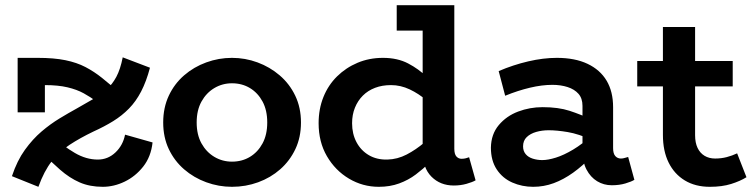

<svg xmlns="http://www.w3.org/2000/svg" viewBox="-20 -706 2913 740"><path d="M453 -485 558 -445Q544 -392 524 -353.5Q504 -315 477 -287.5Q450 -260 416 -239Q382 -218 340 -199Q288 -174 248.5 -148Q209 -122 179.5 -84.5Q150 -47 128 14L26 -27Q46 -87 76 -128.5Q106 -170 140 -199Q174 -228 209.5 -249.5Q245 -271 276 -288Q312 -308 340.5 -325Q369 -342 391 -361.5Q413 -381 428.5 -410Q444 -439 453 -485ZM376 14Q326 14 287 -3Q248 -20 211.5 -52Q175 -84 133 -126L169 -189Q225 -142 268.5 -116.5Q312 -91 357 -91Q396 -91 425 -118.5Q454 -146 462 -187L568 -157Q562 -102 532 -64Q502 -26 460.5 -6Q419 14 376 14ZM48 -273V-483H125Q188 -483 232 -474Q276 -465 309.5 -447.5Q343 -430 373.5 -405.5Q404 -381 439 -350L389 -284Q370 -300 349.5 -316Q329 -332 302.5 -346.5Q276 -361 240 -369.5Q204 -378 153 -378V-273Z M874 14Q823 14 775 -3.5Q727 -21 689.5 -53.5Q652 -86 630.5 -131.5Q609 -177 609 -234Q609 -291 630.5 -337Q652 -383 689.5 -415.5Q727 -448 775 -465.5Q823 -483 874 -483Q925 -483 972.5 -465.5Q1020 -448 1058 -415.5Q1096 -383 1118 -337Q1140 -291 1140 -234Q1140 -177 1118.5 -131.5Q1097 -86 1060 -53.5Q1023 -21 975 -3.5Q927 14 874 14ZM874 -83Q913 -83 943.5 -101.5Q974 -120 992 -153.5Q1010 -187 1010 -234Q1010 -281 992 -314.5Q974 -348 943.5 -366.5Q913 -385 874 -385Q837 -385 806 -366.5Q775 -348 756.5 -314.5Q738 -281 738 -234Q738 -187 756.5 -153.5Q775 -120 806 -101.5Q837 -83 874 -83Z M1440 14Q1378 14 1325 -17.5Q1272 -49 1240 -104Q1208 -159 1208 -231Q1208 -286 1226.5 -332Q1245 -378 1279 -411.5Q1313 -445 1358 -464Q1403 -483 1456 -483Q1512 -483 1553 -461.5Q1594 -440 1624.5 -410Q1655 -380 1677 -352V-265Q1654 -293 1624 -319Q1594 -345 1559 -361.5Q1524 -378 1487 -378Q1453 -378 1425.5 -367.5Q1398 -357 1378.5 -337.5Q1359 -318 1348 -291Q1337 -264 1337 -231Q1337 -190 1354 -158Q1371 -126 1401.5 -108Q1432 -90 1473 -91Q1512 -92 1547.5 -110.5Q1583 -129 1616 -157Q1649 -185 1676 -212V-120Q1658 -101 1634.5 -78Q1611 -55 1582.5 -33.5Q1554 -12 1518.5 1Q1483 14 1440 14ZM1729 9Q1677 9 1643 -25Q1609 -59 1609 -122V-686H1731V-133Q1731 -112 1739 -103Q1747 -94 1759 -94Q1768 -94 1775.5 -96Q1783 -98 1788 -100L1813 -11Q1801 -4 1778 2.5Q1755 9 1729 9ZM1509 -588V-686H1718V-588Z M2338 8Q2307 8 2281.5 -7.5Q2256 -23 2240.5 -52.5Q2225 -82 2225 -124V-298Q2225 -327 2209.5 -344.5Q2194 -362 2167.5 -370.5Q2141 -379 2109 -379Q2069 -379 2022.5 -368Q1976 -357 1927 -337L1902 -432Q1958 -456 2016 -469.5Q2074 -483 2126 -483Q2196 -483 2244.5 -460Q2293 -437 2318 -395Q2343 -353 2343 -293V-135Q2343 -114 2351.5 -104.5Q2360 -95 2373 -95Q2381 -95 2388.5 -97.5Q2396 -100 2401 -101L2425 -13Q2414 -6 2390.5 1Q2367 8 2338 8ZM2035 14Q1992 14 1954.5 -2.5Q1917 -19 1894.5 -53Q1872 -87 1872 -137Q1873 -189 1902.5 -224Q1932 -259 1977 -276Q2022 -293 2071 -293Q2132 -293 2175 -279Q2218 -265 2263 -244V-166Q2210 -190 2168 -197Q2126 -204 2095 -204Q2069 -204 2046.5 -197.5Q2024 -191 2010 -177.5Q1996 -164 1996 -142Q1996 -124 2006 -112Q2016 -100 2033.5 -94.5Q2051 -89 2070 -89Q2092 -89 2122.5 -98.5Q2153 -108 2189 -129.5Q2225 -151 2263 -186L2260 -103Q2226 -67 2189 -40.5Q2152 -14 2114 0Q2076 14 2035 14Z M2716 14Q2660 14 2619.5 -10.5Q2579 -35 2557 -79.5Q2535 -124 2535 -186V-602H2659V-185Q2659 -156 2668.5 -136Q2678 -116 2695.5 -105.5Q2713 -95 2736 -95Q2760 -95 2781 -100.5Q2802 -106 2821 -115L2857 -23Q2833 -8 2798 3Q2763 14 2716 14ZM2436 -373V-471H2804V-373Z"/></svg>

Font: BioRhyme ExtraBold
Style: Bold
Weight: 700
Version: Version 1.600;gftools[0.9.33]